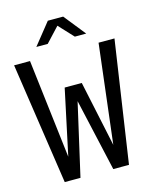

<svg xmlns="http://www.w3.org/2000/svg" viewBox="-116 -846 731 922"><g transform="rotate(-15 250.0 -385.0)"><path d="M0 -604.5H79.1L137.7 -113.3L207 -438.5H292L361.3 -112.3L419.9 -604.5H499L409.2 0H331.1L250 -359.4L168 0H89.8ZM211.9 -769.5H288.1L374 -662.1H317.4L250 -734.4L182.6 -662.1H126Z"/></g></svg>

Font: BabelStone Coelbren y Beirdd
Style: Regular
Weight: 400
Designer: Andrew West
Foundry: BabelStone
Version: Version 1.00;September 27, 2022